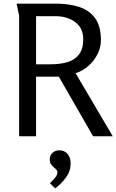

<svg xmlns="http://www.w3.org/2000/svg" viewBox="-20 -748 639 1054"><path d="M71 -728H288Q357 -728 413 -710.5Q469 -693 501.5 -649Q534 -605 534 -527Q534 -487 515 -450Q496 -413 464.5 -385.5Q433 -358 395 -346L599 0H491L303 -327H178V0H85V-662ZM178 -659V-395H258Q308 -395 348.5 -406.5Q389 -418 413 -448Q437 -478 437 -533Q437 -576 416 -603.5Q395 -631 361 -645Q327 -659 288 -659ZM305 77Q335 77 351.5 98Q368 119 368 148Q368 191 342.5 226Q317 261 283 286L254 258Q265 247 280 230.5Q295 214 295 198Q295 187 284.5 178.5Q274 170 263.5 158.5Q253 147 253 127Q253 105 268.5 91Q284 77 305 77Z"/></svg>

Font: Rosario Light
Style: Regular
Weight: 400
Version: Version 1.101; ttfautohint (v1.8.1.43-b0c9)